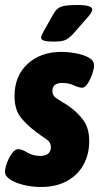

<svg xmlns="http://www.w3.org/2000/svg" viewBox="-29 -738 402 766"><path d="M135 8Q99 8 66 0Q33 -8 12 -21.5Q-9 -35 -9 -52Q-9 -67 -1 -88.5Q7 -110 19 -126.5Q31 -143 44 -143Q58 -143 80 -129.5Q102 -116 132 -116Q153 -116 163.5 -125.5Q174 -135 174 -150Q174 -171 155.5 -183Q137 -195 116 -211Q78 -239 53.5 -270Q29 -301 29 -355Q29 -435 81 -483Q133 -531 216 -531Q242 -531 273 -525.5Q304 -520 325.5 -508Q347 -496 346 -475Q346 -463 339 -442.5Q332 -422 321 -405Q310 -388 299 -388Q286 -388 265.5 -397.5Q245 -407 220 -407Q180 -407 180 -375Q180 -355 199.5 -343.5Q219 -332 242 -317Q280 -291 303.5 -258.5Q327 -226 327 -175Q327 -123 304.5 -81.5Q282 -40 238.5 -16Q195 8 135 8ZM183 -572Q135 -572 135 -587Q135 -595 146 -615L187 -687Q198 -705 215.5 -711.5Q233 -718 281 -718Q339 -718 339 -700Q339 -693 332.5 -683.5Q326 -674 313 -660L262 -602Q245 -584 230.5 -578Q216 -572 183 -572Z"/></svg>

Font: Asap Condensed Condensed ExtraBold
Style: Italic
Weight: 800
Width: 3
Italic angle: -6°
Designer: Pablo Cosgaya
Foundry: Omnibus-Type
Version: Version 3.001; ttfautohint (v1.8.4.7-5d5b)